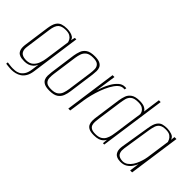

<svg xmlns="http://www.w3.org/2000/svg" viewBox="-55 -1122 1730 1730"><g transform="rotate(45 810.5 -257.0)"><path d="M103 116Q94 116 82.5 115Q71 114 60.5 113Q50 112 42.5 111Q35 110 32 109L34 91Q45 92 64.5 95Q84 98 102 98Q114 98 133.5 96.5Q153 95 174 84.5Q195 74 212 49Q229 24 235 -23L244 -89Q234 -65 217 -49.5Q200 -34 178.5 -27Q157 -20 131 -20Q115 -20 96 -22.5Q77 -25 60.5 -35.5Q44 -46 36 -70Q28 -94 34 -137L68 -381Q76 -434 93 -459.5Q110 -485 136.5 -493.5Q163 -502 197 -502Q218 -502 239 -497.5Q260 -493 276 -482.5Q292 -472 295 -452L305 -492H324L258 -19Q252 22 236.5 48.5Q221 75 199 89.5Q177 104 152 110Q127 116 103 116ZM135 -39Q179 -39 203.5 -61Q228 -83 240 -116Q252 -149 256 -181L290 -420Q287 -433 278.5 -448Q270 -463 251 -474Q232 -485 197 -485Q148 -485 124 -462.5Q100 -440 92 -380L58 -134Q53 -100 60.5 -80.5Q68 -61 82 -52.5Q96 -44 110.5 -41.5Q125 -39 135 -39Z M479 7Q436 7 413 -4.5Q390 -16 381 -35Q372 -54 372.5 -77.5Q373 -101 376 -125L410 -372Q415 -404 426 -434Q437 -464 465.5 -483.5Q494 -503 551 -503Q593 -503 616 -491.5Q639 -480 647.5 -461Q656 -442 655.5 -419Q655 -396 652 -372L618 -125Q614 -93 602.5 -62.5Q591 -32 563 -12.5Q535 7 479 7ZM481 -13Q527 -13 550 -30.5Q573 -48 582 -75Q591 -102 595 -130L628 -367Q632 -395 631 -421.5Q630 -448 612 -465.5Q594 -483 548 -483Q502 -483 479 -465.5Q456 -448 447 -421.5Q438 -395 434 -367L401 -130Q397 -102 398 -75Q399 -48 417 -30.5Q435 -13 481 -13Z M714 0 783 -495H807L778 -296Q783 -314 795.5 -347.5Q808 -381 828 -416Q848 -451 875 -475.5Q902 -500 935 -500Q939 -500 945 -500Q951 -500 954 -499L950 -480Q948 -481 943.5 -481Q939 -481 934 -481Q908 -481 884 -458Q860 -435 839.5 -397.5Q819 -360 803 -316Q787 -272 776 -228.5Q765 -185 760 -151L738 0Z M1046 8Q1005 8 983 -3Q961 -14 952.5 -33Q944 -52 944 -76Q944 -100 948 -125L983 -375Q988 -407 998.5 -436.5Q1009 -466 1037 -485.5Q1065 -505 1120 -505Q1161 -505 1183.5 -493.5Q1206 -482 1215 -464L1238 -630H1261L1172 0H1155L1159 -47Q1151 -32 1137.5 -19.5Q1124 -7 1102 0.5Q1080 8 1046 8ZM1049 -10Q1088 -10 1111 -24Q1134 -38 1145.5 -60.5Q1157 -83 1162.5 -109.5Q1168 -136 1171 -160Q1180 -226 1189 -291Q1198 -356 1208 -422Q1207 -435 1199 -450Q1191 -465 1172.5 -476Q1154 -487 1119 -487Q1069 -487 1046.5 -468.5Q1024 -450 1017 -422Q1010 -394 1006 -365L973 -131Q970 -109 968.5 -87.5Q967 -66 972.5 -48.5Q978 -31 995.5 -20.5Q1013 -10 1049 -10Z M1384 8Q1375 8 1358 5.5Q1341 3 1325.5 -7.5Q1310 -18 1301.5 -41.5Q1293 -65 1300 -108L1345 -384Q1354 -441 1372.5 -466.5Q1391 -492 1416 -498.5Q1441 -505 1469 -505Q1499 -505 1529.5 -494.5Q1560 -484 1567 -455L1572 -495H1597L1527 0H1502L1515 -93Q1507 -72 1491 -48.5Q1475 -25 1449 -8.5Q1423 8 1384 8ZM1393 -10Q1422 -10 1444 -26Q1466 -42 1481.5 -66Q1497 -90 1507 -116.5Q1517 -143 1522.5 -164.5Q1528 -186 1529 -196L1561 -422Q1559 -429 1552 -444.5Q1545 -460 1526.5 -474Q1508 -488 1468 -488Q1428 -488 1407.5 -473Q1387 -458 1379 -433Q1371 -408 1366 -377L1324 -106Q1319 -72 1325.5 -52Q1332 -32 1345 -23.5Q1358 -15 1371.5 -12.5Q1385 -10 1393 -10Z"/></g></svg>

Font: Alumni Sans Thin
Style: Italic
Weight: 100
Italic angle: -8°
Designer: Robert E. Leuschke
Foundry: Robert E. Leuschke
Version: Version 1.016